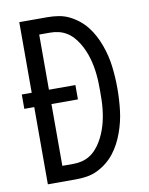

<svg xmlns="http://www.w3.org/2000/svg" viewBox="-83 -796 666 857"><g transform="rotate(-10 250.0 -367.5)"><path d="M64 0V-350H19V-415H64V-735H192Q217 -735 242 -731Q267 -727 289.5 -716Q312 -705 332 -689Q352 -673 367.5 -653Q383 -633 394.5 -611Q406 -589 414.5 -565.5Q423 -542 429 -517.5Q435 -493 438 -468Q441 -443 442.5 -418Q444 -393 444 -368Q444 -342 442.5 -317Q441 -292 438 -267Q435 -242 429 -217.5Q423 -193 414.5 -169.5Q406 -146 394.5 -124Q383 -102 367.5 -82Q352 -62 332 -46Q312 -30 289.5 -19Q267 -8 242 -4Q217 0 192 0ZM192 -70Q212 -70 230.5 -74.5Q249 -79 265.5 -89Q282 -99 295 -113.5Q308 -128 318 -144.5Q328 -161 335.5 -178.5Q343 -196 348.5 -214.5Q354 -233 357.5 -252Q361 -271 363 -290.5Q365 -310 365.5 -329Q366 -348 366 -368Q366 -387 365.5 -406Q365 -425 363 -444.5Q361 -464 357.5 -483Q354 -502 348.5 -520.5Q343 -539 335.5 -556.5Q328 -574 318 -590.5Q308 -607 295 -621.5Q282 -636 265.5 -646Q249 -656 230.5 -660.5Q212 -665 192 -665H142V-415H262V-350H142V-70Z"/></g></svg>

Font: Zed Sans
Style: Regular
Weight: 400
Designer: Belleve Invis
Foundry: Belleve Invis
Version: Version 1.0.0; ttfautohint (v1.8.4)